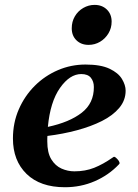

<svg xmlns="http://www.w3.org/2000/svg" viewBox="-20 -763 571 797"><path d="M501.5 -386.7Q501.5 -346.7 475.1 -315.2Q448.7 -283.7 403.1 -260.7Q357.4 -237.8 299.1 -222.2Q240.7 -206.5 176.8 -198.7Q176.3 -193.4 176.3 -187.5Q176.3 -181.6 176.3 -175.8Q176.3 -128.9 192.9 -101.8Q209.5 -74.7 235.4 -63.2Q261.2 -51.8 288.6 -51.8Q334 -51.8 370.8 -66.4Q407.7 -81.1 446.8 -108.4Q449.2 -109.9 451.2 -111.3Q453.1 -112.8 455.6 -111.8Q459.5 -110.8 467 -102.8Q474.6 -94.7 475.6 -89.4Q475.6 -88.4 476.1 -87.9Q476.6 -87.4 476.6 -86.4Q476.6 -84.5 475.3 -83Q474.1 -81.5 473.1 -80.1Q430.7 -35.6 373 -10.7Q315.4 14.2 249.5 14.2Q147 14.2 90.3 -41Q33.7 -96.2 33.7 -188Q33.7 -253.4 58.1 -309.3Q82.5 -365.2 124.5 -407Q166.5 -448.7 220.7 -471.9Q274.9 -495.1 335 -495.1Q397.9 -495.1 434.6 -477.8Q471.2 -460.4 486.3 -435.1Q501.5 -409.7 501.5 -386.7ZM317.4 -455.6Q269.5 -455.6 229 -397.9Q188.5 -340.3 178.7 -236.3Q268.1 -255.4 319.1 -294.9Q370.1 -334.5 369.6 -401.9Q369.6 -424.8 357.2 -440.2Q344.7 -455.6 317.4 -455.6ZM347.7 -576.7Q316.9 -576.7 297.4 -595.7Q277.8 -614.7 277.8 -645.5Q277.8 -673.3 290.8 -695.3Q303.7 -717.3 325.7 -730Q347.7 -742.7 372.6 -742.7Q403.8 -742.7 423.6 -723.4Q443.4 -704.1 443.4 -673.3Q443.4 -646.5 430.2 -624.5Q417 -602.5 395.3 -589.6Q373.5 -576.7 347.7 -576.7Z"/></svg>

Font: Gelasio SemiBold
Style: Italic
Weight: 600
Italic angle: -8.5°
Designer: Eben Sorkin
Foundry: Eben Sorkin
Version: Version 1.008